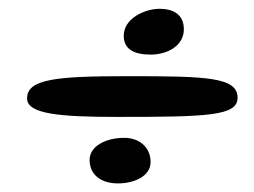

<svg xmlns="http://www.w3.org/2000/svg" viewBox="-20 -528 576 436"><path d="M322.5 -404C358.5 -404 397.5 -423 397.5 -461.5C397.5 -492.5 377 -508 342 -508C309.5 -508 261 -486.5 261 -447C261 -416 284.5 -404 322.5 -404ZM247 -262.5C453 -262.5 519.5 -265 519.5 -306C519.5 -353 449 -355 271.5 -355C108.5 -355 41.5 -349 41.5 -304.5C41.5 -269 115.5 -262.5 247 -262.5ZM248 -111.5C284 -111.5 322 -127.5 322 -160C322 -193.5 296.5 -215 262 -215C221 -215 183.5 -196.5 183.5 -165C183.5 -130.5 210 -111.5 248 -111.5Z"/></svg>

Font: Gluten
Style: Italic
Weight: 400
Italic angle: -13°
Designer: Tyler Finck
Foundry: Etcetera Type Company
Version: Version 0.920